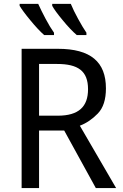

<svg xmlns="http://www.w3.org/2000/svg" viewBox="-20 -964 628 984"><path d="M90.8 -713.9V0H180.2V-294.9H309.1L471.2 0H575.2L389.2 -319.8C422.9 -332.5 453.6 -353.5 481.4 -382.3C509.3 -411.1 522.9 -454.1 522.9 -511.2C522.9 -646.5 444.8 -713.9 276.9 -713.9ZM272 -636.2C379.9 -636.2 431.2 -600.6 431.2 -506.8C431.2 -417.5 383.8 -371.1 275.9 -371.1H180.2V-636.2ZM247.6 -944.3V-934.1C256.8 -917 274.9 -892.1 301.8 -859.9C328.6 -827.1 352.5 -802.2 373.5 -784.2H422.9V-796.4C410.2 -814.9 396 -838.4 380.4 -867.2C364.7 -896 352.1 -921.4 342.8 -944.3ZM80.6 -944.3V-934.1C90.8 -917 108.9 -892.1 135.7 -859.9C162.6 -827.1 186 -802.2 206.5 -784.2H256.8V-796.4C243.7 -814.9 229 -838.4 213.9 -867.2C198.7 -896 186 -921.4 175.8 -944.3Z"/></svg>

Font: Avrile Sans
Style: Regular
Weight: 400
Designer: Monotype Design Team, Google (font), Stefan Peev (BGR Cyrillic), Cristiano Sobral (main changes)
Foundry: The Avrile Sans Project Authors
Version: Version 3.110